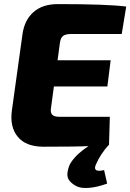

<svg xmlns="http://www.w3.org/2000/svg" viewBox="-20 -713 636 937"><path d="M574 -547H326Q299 -547 287 -537Q275 -527 272 -501L261 -419H520L504 -291H243L229 -187Q225 -164 234.5 -153.5Q244 -143 269 -143H516L512 -7Q471 37 448 90Q439 110 449 117Q459 124 488 117L503 183Q456 200 417.5 203.5Q379 207 357.5 197.5Q336 188 321.5 172Q307 156 309 134Q311 112 320 91Q344 45 412 0Q357 3 192 3Q107 3 67 -45Q27 -93 38 -174L90 -548Q100 -616 144 -654.5Q188 -693 262 -693Q504 -693 596 -681Z"/></svg>

Font: Exo 2.0 Extra Bold
Style: Italic
Weight: 800
Italic angle: -8°
Designer: Natanael Gama
Version: Version 1.001;PS 001.001;hotconv 1.0.70;makeotf.lib2.5.58329